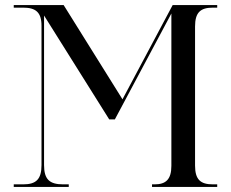

<svg xmlns="http://www.w3.org/2000/svg" viewBox="-20 -734 908 754"><path d="M34 0H250V-10H228C174 -10 153 -30 153 -86V-673L409 -265H431L653 -681V-83C653 -29 631 -10 587 -10H577V0H833V-10H816C767 -10 746 -29 746 -84V-630C746 -685 767 -704 816 -704H833V-714H658L461 -344L230 -714H34V-704H71C120 -704 143 -686 143 -633V-86C143 -30 122 -10 71 -10H34Z"/></svg>

Font: Noto Serif Display SemiCondensed
Style: Regular
Weight: 400
Width: 4
Designer: Monotype Design Team
Foundry: Monotype Imaging Inc.
Version: Version 2.009